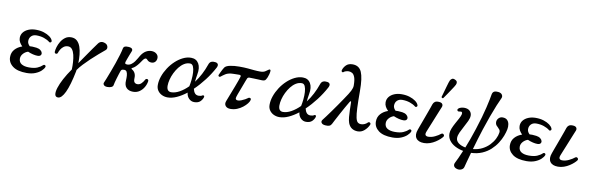

<svg xmlns="http://www.w3.org/2000/svg" viewBox="-62 -1436 7140 2314"><g transform="rotate(10 3507.5 -279.0)"><path d="M259 12Q146 12 88 -32Q30 -76 30 -143Q30 -199 64 -237Q98 -275 153 -294Q132 -314 118.5 -338.5Q105 -363 105 -391Q105 -430 128 -459Q151 -488 191 -504.5Q231 -521 281 -521Q336 -521 379 -507Q422 -493 450.5 -472Q479 -451 488 -428Q495 -413 484 -404Q473 -395 463 -403Q433 -427 391 -441Q349 -455 299 -455Q259 -455 235.5 -431.5Q212 -408 212 -371Q212 -354 220 -339Q228 -324 241 -312Q249 -312 257 -312.5Q265 -313 273 -313Q293 -313 324.5 -308.5Q356 -304 375 -289Q393 -275 397 -257.5Q401 -240 390 -227.5Q379 -215 352 -215Q328 -215 296.5 -222.5Q265 -230 233 -244Q198 -233 174 -205.5Q150 -178 150 -146Q150 -101 184 -80Q218 -59 276 -59Q338 -59 376 -75Q414 -91 439 -115Q451 -126 463 -118.5Q475 -111 470 -97Q462 -75 435 -49.5Q408 -24 363.5 -6Q319 12 259 12Z M683 237Q651 237 645.5 206.5Q640 176 656 124.5Q672 73 706.5 8.5Q741 -56 789 -124Q791 -168 788 -215Q785 -262 775.5 -302Q766 -342 747 -366.5Q728 -391 697 -391Q667 -391 645 -375Q623 -359 609 -336Q595 -313 589 -293Q586 -282 576 -279Q566 -276 557.5 -281.5Q549 -287 550 -300Q551 -324 561 -358Q571 -392 591.5 -426Q612 -460 642.5 -482.5Q673 -505 715 -505Q760 -505 788 -479Q816 -453 830.5 -410Q845 -367 850 -315.5Q855 -264 853 -213Q886 -260 922.5 -313.5Q959 -367 992 -413.5Q1025 -460 1045 -487Q1060 -507 1082 -512.5Q1104 -518 1135 -504Q1150 -497 1158 -482.5Q1166 -468 1165 -452.5Q1164 -437 1151 -426Q1117 -398 1074 -361Q1031 -324 988 -283.5Q945 -243 907.5 -203Q870 -163 846 -128Q845 -124 845 -119.5Q845 -115 844 -111Q809 64 768 150.5Q727 237 683 237Z M1561 12Q1509 12 1480 -17.5Q1451 -47 1455 -107Q1457 -139 1455 -167Q1453 -195 1443.5 -212.5Q1434 -230 1411 -230Q1389 -230 1381.5 -224Q1374 -218 1369 -203Q1364 -190 1356.5 -165.5Q1349 -141 1340.5 -113.5Q1332 -86 1326 -62Q1320 -38 1318 -25Q1315 -9 1296 0Q1277 9 1248 9Q1217 9 1204 -5.5Q1191 -20 1198 -36Q1205 -51 1220.5 -90.5Q1236 -130 1256 -182.5Q1276 -235 1295.5 -291.5Q1315 -348 1330 -398Q1345 -448 1351 -481Q1354 -498 1368 -505.5Q1382 -513 1415 -511Q1450 -509 1460 -495Q1470 -481 1462 -464Q1455 -446 1443.5 -417.5Q1432 -389 1423 -363Q1414 -337 1411 -328Q1407 -315 1411 -307Q1415 -299 1436 -299Q1463 -299 1485 -315Q1507 -331 1523.5 -353.5Q1540 -376 1551.5 -397Q1563 -418 1570 -429Q1597 -472 1629.5 -491Q1662 -510 1697 -510Q1734 -510 1758 -490Q1782 -470 1782 -441Q1782 -411 1765 -392Q1748 -373 1720 -373Q1686 -373 1666 -396Q1653 -413 1638.5 -408Q1624 -403 1613 -386Q1599 -365 1581 -340.5Q1563 -316 1543 -296.5Q1523 -277 1502 -268Q1495 -265 1495.5 -260.5Q1496 -256 1502 -252Q1526 -239 1539.5 -214Q1553 -189 1551 -153Q1549 -114 1562.5 -100.5Q1576 -87 1597 -87Q1626 -87 1647.5 -109.5Q1669 -132 1682 -158Q1687 -167 1696.5 -168.5Q1706 -170 1714 -164Q1722 -158 1720 -144Q1715 -107 1694.5 -71Q1674 -35 1640.5 -11.5Q1607 12 1561 12Z M1983 7Q1946 7 1914 -8Q1882 -23 1862 -51.5Q1842 -80 1842 -120Q1842 -172 1861 -226.5Q1880 -281 1913.5 -332.5Q1947 -384 1990.5 -424.5Q2034 -465 2083 -489Q2132 -513 2181 -513Q2245 -513 2275 -462.5Q2305 -412 2289 -328Q2280 -278 2277 -237Q2315 -287 2345.5 -345.5Q2376 -404 2398 -468Q2408 -499 2430.5 -507.5Q2453 -516 2481 -511Q2504 -507 2511 -491Q2518 -475 2504 -448Q2460 -366 2401.5 -289.5Q2343 -213 2278 -151Q2286 -116 2302.5 -97Q2319 -78 2348 -78Q2379 -78 2394 -90Q2401 -95 2410.5 -90.5Q2420 -86 2416 -72Q2409 -44 2383.5 -18.5Q2358 7 2309 7Q2272 7 2244.5 -20Q2217 -47 2212 -92Q2153 -46 2094.5 -19.5Q2036 7 1983 7ZM2015 -62Q2063 -62 2116 -91.5Q2169 -121 2219 -171Q2227 -207 2232 -253.5Q2237 -300 2234.5 -343.5Q2232 -387 2219.5 -415Q2207 -443 2180 -443Q2142 -443 2108.5 -422Q2075 -401 2048 -366.5Q2021 -332 2001 -291Q1981 -250 1970.5 -208.5Q1960 -167 1960 -133Q1960 -96 1974.5 -79Q1989 -62 2015 -62Z M2753 12Q2712 12 2692.5 -12.5Q2673 -37 2688 -74Q2691 -82 2702.5 -111.5Q2714 -141 2730 -182.5Q2746 -224 2762.5 -266.5Q2779 -309 2791 -343.5Q2803 -378 2807 -392Q2809 -400 2805 -406Q2801 -412 2789 -412Q2773 -412 2752 -411.5Q2731 -411 2713 -410.5Q2695 -410 2687 -409Q2646 -404 2620 -387.5Q2594 -371 2568 -350Q2560 -343 2549.5 -349Q2539 -355 2544 -369Q2548 -379 2557 -397.5Q2566 -416 2576 -435.5Q2586 -455 2594 -466Q2611 -489 2661 -499Q2711 -509 2772 -509Q2834 -509 2876.5 -505Q2919 -501 2954.5 -497.5Q2990 -494 3029 -494Q3067 -494 3089 -508Q3111 -522 3124 -532Q3135 -541 3143 -537.5Q3151 -534 3150 -521Q3149 -503 3143.5 -481.5Q3138 -460 3130 -441Q3122 -422 3115 -412Q3107 -400 3094 -396.5Q3081 -393 3063 -394Q3047 -395 3019 -396Q2991 -397 2962.5 -398Q2934 -399 2913 -399Q2906 -399 2898.5 -395Q2891 -391 2888 -383Q2884 -374 2874.5 -349.5Q2865 -325 2853.5 -293.5Q2842 -262 2830 -231Q2818 -200 2809.5 -176.5Q2801 -153 2799 -145Q2792 -125 2799.5 -114.5Q2807 -104 2825 -104Q2842 -104 2865 -113Q2888 -122 2910 -134Q2932 -146 2943 -155Q2954 -164 2967 -158Q2980 -152 2975 -134Q2971 -116 2952 -91.5Q2933 -67 2902.5 -43Q2872 -19 2834 -3.5Q2796 12 2753 12Z M3351 7Q3314 7 3282 -8Q3250 -23 3230 -51.5Q3210 -80 3210 -120Q3210 -172 3229 -226.5Q3248 -281 3281.5 -332.5Q3315 -384 3358.5 -424.5Q3402 -465 3451 -489Q3500 -513 3549 -513Q3613 -513 3643 -462.5Q3673 -412 3657 -328Q3648 -278 3645 -237Q3683 -287 3713.5 -345.5Q3744 -404 3766 -468Q3776 -499 3798.5 -507.5Q3821 -516 3849 -511Q3872 -507 3879 -491Q3886 -475 3872 -448Q3828 -366 3769.5 -289.5Q3711 -213 3646 -151Q3654 -116 3670.5 -97Q3687 -78 3716 -78Q3747 -78 3762 -90Q3769 -95 3778.5 -90.5Q3788 -86 3784 -72Q3777 -44 3751.5 -18.5Q3726 7 3677 7Q3640 7 3612.5 -20Q3585 -47 3580 -92Q3521 -46 3462.5 -19.5Q3404 7 3351 7ZM3383 -62Q3431 -62 3484 -91.5Q3537 -121 3587 -171Q3595 -207 3600 -253.5Q3605 -300 3602.5 -343.5Q3600 -387 3587.5 -415Q3575 -443 3548 -443Q3510 -443 3476.5 -422Q3443 -401 3416 -366.5Q3389 -332 3369 -291Q3349 -250 3338.5 -208.5Q3328 -167 3328 -133Q3328 -96 3342.5 -79Q3357 -62 3383 -62Z M4311 12Q4270 12 4239.5 -7.5Q4209 -27 4193 -69Q4183 -97 4179 -139.5Q4175 -182 4174 -229Q4173 -276 4172 -319Q4172 -330 4166.5 -330.5Q4161 -331 4156 -323Q4135 -289 4110 -244Q4085 -199 4060.5 -154Q4036 -109 4017.5 -73.5Q3999 -38 3991 -22Q3981 -3 3963 4Q3945 11 3913 8Q3878 5 3866 -13.5Q3854 -32 3871 -53Q3883 -68 3906.5 -99.5Q3930 -131 3959.5 -172Q3989 -213 4019.5 -257Q4050 -301 4077.5 -341.5Q4105 -382 4124.5 -412.5Q4144 -443 4150 -457Q4156 -471 4162.5 -487.5Q4169 -504 4169 -521Q4169 -590 4156 -624.5Q4143 -659 4123 -670.5Q4103 -682 4081 -682Q4063 -682 4045 -676Q4027 -670 4022 -664Q4012 -654 4001.5 -661Q3991 -668 3996 -684Q4006 -718 4034 -745.5Q4062 -773 4112 -773Q4192 -773 4223 -702.5Q4254 -632 4254 -471Q4254 -342 4257.5 -264.5Q4261 -187 4270 -147Q4279 -107 4295 -93.5Q4311 -80 4336 -80Q4359 -80 4380 -90Q4401 -100 4415 -115Q4422 -122 4431 -120.5Q4440 -119 4445.5 -111Q4451 -103 4445 -90Q4426 -49 4391 -18.5Q4356 12 4311 12Z M4736 12Q4623 12 4565 -32Q4507 -76 4507 -143Q4507 -199 4541 -237Q4575 -275 4630 -294Q4609 -314 4595.5 -338.5Q4582 -363 4582 -391Q4582 -430 4605 -459Q4628 -488 4668 -504.5Q4708 -521 4758 -521Q4813 -521 4856 -507Q4899 -493 4927.5 -472Q4956 -451 4965 -428Q4972 -413 4961 -404Q4950 -395 4940 -403Q4910 -427 4868 -441Q4826 -455 4776 -455Q4736 -455 4712.5 -431.5Q4689 -408 4689 -371Q4689 -354 4697 -339Q4705 -324 4718 -312Q4726 -312 4734 -312.5Q4742 -313 4750 -313Q4770 -313 4801.5 -308.5Q4833 -304 4852 -289Q4870 -275 4874 -257.5Q4878 -240 4867 -227.5Q4856 -215 4829 -215Q4805 -215 4773.5 -222.5Q4742 -230 4710 -244Q4675 -233 4651 -205.5Q4627 -178 4627 -146Q4627 -101 4661 -80Q4695 -59 4753 -59Q4815 -59 4853 -75Q4891 -91 4916 -115Q4928 -126 4940 -118.5Q4952 -111 4947 -97Q4939 -75 4912 -49.5Q4885 -24 4840.5 -6Q4796 12 4736 12Z M5122 12Q5052 12 5024.5 -28Q4997 -68 5022 -135Q5026 -147 5038 -179.5Q5050 -212 5066 -255Q5082 -298 5097.5 -341Q5113 -384 5125.5 -418Q5138 -452 5142 -466Q5149 -486 5165.5 -498Q5182 -510 5216 -508Q5247 -506 5257.5 -490Q5268 -474 5260 -453Q5256 -443 5243 -412Q5230 -381 5213.5 -339.5Q5197 -298 5180 -256.5Q5163 -215 5149.5 -182Q5136 -149 5131 -136Q5116 -101 5125 -86.5Q5134 -72 5159 -72Q5199 -72 5240.5 -92Q5282 -112 5307 -133Q5318 -142 5328.5 -138Q5339 -134 5343.5 -124Q5348 -114 5341 -104Q5332 -91 5311 -71.5Q5290 -52 5260 -32.5Q5230 -13 5194.5 -0.5Q5159 12 5122 12ZM5257 -561Q5250 -558 5243.5 -561.5Q5237 -565 5235 -572Q5236 -575 5242 -595.5Q5248 -616 5256 -644.5Q5264 -673 5272.5 -703Q5281 -733 5288 -755.5Q5295 -778 5299 -785Q5307 -800 5321.5 -808.5Q5336 -817 5358 -806Q5382 -796 5385 -779.5Q5388 -763 5380 -747Q5377 -739 5364 -719Q5351 -699 5334 -673.5Q5317 -648 5300.5 -623.5Q5284 -599 5271.5 -581.5Q5259 -564 5257 -561Z M5571 251Q5538 242 5529.5 222.5Q5521 203 5531 183Q5545 156 5563.5 116Q5582 76 5604 23Q5549 13 5503.5 -11Q5458 -35 5431.5 -71.5Q5405 -108 5405 -154Q5405 -183 5419 -217.5Q5433 -252 5452 -286.5Q5471 -321 5488 -352Q5505 -383 5511 -405Q5516 -425 5508 -433.5Q5500 -442 5483 -437Q5461 -431 5453 -443Q5445 -455 5457 -468Q5469 -480 5489.5 -485.5Q5510 -491 5527 -491Q5572 -491 5596 -468Q5620 -445 5620 -411Q5620 -381 5602.5 -343.5Q5585 -306 5562.5 -265.5Q5540 -225 5522.5 -187Q5505 -149 5505 -118Q5505 -82 5537.5 -57Q5570 -32 5623 -22Q5643 -73 5665.5 -133.5Q5688 -194 5710 -264Q5763 -427 5789.5 -540.5Q5816 -654 5824 -707Q5829 -734 5847.5 -744Q5866 -754 5898 -750Q5933 -746 5946 -725Q5959 -704 5949 -683Q5932 -648 5905.5 -584Q5879 -520 5849.5 -438.5Q5820 -357 5792 -271Q5773 -211 5753 -146Q5733 -81 5716 -19Q5780 -25 5830 -51Q5880 -77 5915 -114Q5950 -151 5970.5 -192Q5991 -233 5996 -270Q5999 -291 5990 -303.5Q5981 -316 5969 -327Q5957 -337 5946.5 -350Q5936 -363 5935 -385Q5934 -414 5954 -435.5Q5974 -457 6003 -457Q6040 -457 6059.5 -438Q6079 -419 6084.5 -389Q6090 -359 6084 -326Q6077 -289 6059.5 -243Q6042 -197 6012 -150.5Q5982 -104 5938.5 -64Q5895 -24 5836 1.5Q5777 27 5702 30Q5683 95 5670.5 144Q5658 193 5653 211Q5647 235 5622.5 246.5Q5598 258 5571 251Z M6376 12Q6263 12 6205 -32Q6147 -76 6147 -143Q6147 -199 6181 -237Q6215 -275 6270 -294Q6249 -314 6235.5 -338.5Q6222 -363 6222 -391Q6222 -430 6245 -459Q6268 -488 6308 -504.5Q6348 -521 6398 -521Q6453 -521 6496 -507Q6539 -493 6567.5 -472Q6596 -451 6605 -428Q6612 -413 6601 -404Q6590 -395 6580 -403Q6550 -427 6508 -441Q6466 -455 6416 -455Q6376 -455 6352.5 -431.5Q6329 -408 6329 -371Q6329 -354 6337 -339Q6345 -324 6358 -312Q6366 -312 6374 -312.5Q6382 -313 6390 -313Q6410 -313 6441.5 -308.5Q6473 -304 6492 -289Q6510 -275 6514 -257.5Q6518 -240 6507 -227.5Q6496 -215 6469 -215Q6445 -215 6413.5 -222.5Q6382 -230 6350 -244Q6315 -233 6291 -205.5Q6267 -178 6267 -146Q6267 -101 6301 -80Q6335 -59 6393 -59Q6455 -59 6493 -75Q6531 -91 6556 -115Q6568 -126 6580 -118.5Q6592 -111 6587 -97Q6579 -75 6552 -49.5Q6525 -24 6480.5 -6Q6436 12 6376 12Z M6762 12Q6692 12 6664.5 -28Q6637 -68 6662 -135Q6666 -147 6678 -179.5Q6690 -212 6706 -255Q6722 -298 6737.5 -341Q6753 -384 6765.5 -418Q6778 -452 6782 -466Q6789 -486 6805.5 -498Q6822 -510 6856 -508Q6887 -506 6897.5 -490Q6908 -474 6900 -453Q6896 -443 6883 -412Q6870 -381 6853.5 -339.5Q6837 -298 6820 -256.5Q6803 -215 6789.5 -182Q6776 -149 6771 -136Q6756 -101 6765 -86.5Q6774 -72 6799 -72Q6839 -72 6880.5 -92Q6922 -112 6947 -133Q6958 -142 6968.5 -138Q6979 -134 6983.5 -124Q6988 -114 6981 -104Q6972 -91 6951 -71.5Q6930 -52 6900 -32.5Q6870 -13 6834.5 -0.5Q6799 12 6762 12Z"/></g></svg>

Font: Zen Old Mincho
Style: Bold
Weight: 700
Designer: Yoshimichi Ohira
Foundry: Positype
Version: Version 1.500